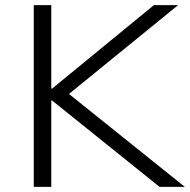

<svg xmlns="http://www.w3.org/2000/svg" viewBox="-20 -725 737 745"><path d="M111 0V-705H179V-381H182L577 -705H671L225 -342L227 -377L697 0H599L182 -335H179V0Z"/></svg>

Font: Nunito Sans 10pt SemiExpanded Light
Style: Regular
Weight: 300
Width: 6
Designer: Vernon Adams
Foundry: Vernon Adams
Version: Version 3.101;gftools[0.9.27]